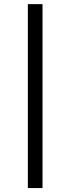

<svg xmlns="http://www.w3.org/2000/svg" viewBox="-20 -827 346 946"><path d="M189.5 99.6H117.2V-806.6H189.5Z"/></svg>

Font: Pretendard GOV
Style: Regular
Weight: 400
Designer: Base glyphs from Inter by Rasmus Andersson; Hangeul glyphs from Noto Sans CJK(Source Han Sans) by Jang Soo-young and Kan
Foundry: Kil Hyung-jin
Version: Version 1.309